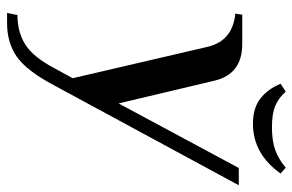

<svg xmlns="http://www.w3.org/2000/svg" viewBox="-166 -482 847 556"><g transform="rotate(90 258.0 -203.5)"><path d="M222 -592 245 -607Q262 -587 285 -577Q308 -567 348 -567Q388 -567 415 -577Q442 -587 465 -607L482 -592Q425 -512 338 -512Q293 -512 265.5 -533Q238 -554 222 -592ZM23 170Q72 170 108 147.5Q144 125 176 65L206 10L115 -381Q98 -453 19 -461L22 -481H107Q194 -481 213 -401L279 -123L466 -471H516L226 65Q184 144 143.5 172Q103 200 47 200H17Z"/></g></svg>

Font: Philosopher
Style: Italic
Weight: 400
Italic angle: -10°
Designer: Jovanny Lemonad
Foundry: Jovanny Lemonad
Version: Version 2.000